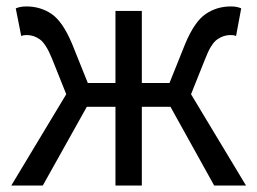

<svg xmlns="http://www.w3.org/2000/svg" viewBox="-20 -577 800 597"><path d="M15 0 186 -284 142 -394Q123 -441 104 -454.5Q85 -468 64 -468Q58 -468 54.5 -467.5Q51 -467 46 -465L29 -551Q43 -557 62 -557Q106 -557 140.5 -533.5Q175 -510 204 -441L253 -319H339V-543H421V-319H507L556 -441Q585 -510 619.5 -533.5Q654 -557 698 -557Q717 -557 730 -551L714 -465Q709 -467 705.5 -467.5Q702 -468 696 -468Q675 -468 655.5 -454.5Q636 -441 618 -394L574 -284L745 0H646L510 -245H421V0H339V-245H250L113 0Z"/></svg>

Font: Noto Sans HK
Style: Regular
Weight: 400
Designer: Ryoko NISHIZUKA 西塚涼子 (kana, bopomofo & ideographs); Paul D. Hunt (Latin, Greek & Cyrillic); Sandoll Communications 산돌커뮤니
Foundry: Adobe
Version: Version 2.004-H2;hotconv 1.0.118;makeotfexe 2.5.65603